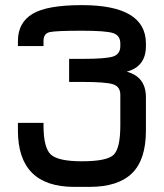

<svg xmlns="http://www.w3.org/2000/svg" viewBox="-20 -730 640 750"><path d="M270 0H300V-100Q208 -100 179 -126Q150 -152 150 -240V-250H50V-220Q50 0 270 0ZM330 0Q441 0 495.5 -53Q550 -106 550 -220V-350Q550 -430 475 -450Q550 -470 550 -550V-560Q550 -710 300 -710Q163 -710 106.5 -675.5Q50 -641 50 -570V-550H150V-570Q150 -599 174 -604.5Q198 -610 300 -610Q395 -610 422.5 -600.5Q450 -591 450 -560V-550Q450 -519 422.5 -509.5Q395 -500 300 -500H250V-410H300Q395 -410 422.5 -400.5Q450 -391 450 -360V-240Q450 -150 423.5 -125Q397 -100 300 -100V0Z"/></svg>

Font: Millimetre
Style: Regular
Weight: 500
Designer: Jérémy Landes
Version: Version 1.0